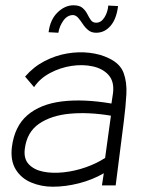

<svg xmlns="http://www.w3.org/2000/svg" viewBox="-20 -702 543 727"><path d="M180 5Q136 5 98 -11Q60 -27 39.5 -60.5Q19 -94 25 -145Q35 -224 84 -266Q133 -308 214.5 -318Q296 -328 402 -310L408 -350Q413 -393 391.5 -417.5Q370 -442 332 -450.5Q294 -459 251 -452.5Q208 -446 169.5 -425.5Q131 -405 109 -372L75 -412Q107 -449 148.5 -470.5Q190 -492 234 -499.5Q278 -507 319.5 -502Q361 -497 393 -481Q435 -461 448 -426Q461 -391 458.5 -345Q456 -299 449 -244L418 0H366L373 -46Q330 -21 279 -8Q228 5 180 5ZM378 -104 400 -264Q316 -278 245 -271.5Q174 -265 128 -233.5Q82 -202 74 -139Q69 -101 89 -80Q109 -59 143.5 -52Q178 -45 220.5 -49.5Q263 -54 304.5 -68.5Q346 -83 378 -104ZM344 -578Q326 -578 314 -588Q302 -598 293.5 -611Q285 -624 276.5 -634Q268 -644 257 -645Q235 -645 220 -624Q205 -603 201 -578L164 -580Q170 -628 198 -655Q226 -682 258 -682Q281 -682 292.5 -672Q304 -662 310.5 -649Q317 -636 324 -626Q331 -616 344 -616Q363 -616 375.5 -636Q388 -656 390 -681L427 -679Q421 -630 398.5 -604Q376 -578 344 -578Z"/></svg>

Font: Kulim Park ExtraLight
Style: Italic
Weight: 275
Italic angle: -8°
Designer: Noponies / Dale Sattler
Foundry: Noponies
Version: Version 1.000; ttfautohint (v1.8.3)